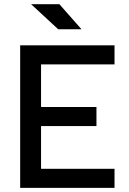

<svg xmlns="http://www.w3.org/2000/svg" viewBox="-20 -914 626 934"><path d="M78.1 0V-693.4H179.7V0ZM78.1 0V-92.8H537.1V0ZM78.1 -300.8V-393.6H449.2V-300.8ZM78.1 -600.6V-693.4H537.1V-600.6ZM263.2 -771.5 131.3 -893.6H269L376.5 -771.5Z"/></svg>

Font: Cascadia Code
Style: Regular
Weight: 400
Designer: Aaron Bell
Foundry: Saja Typeworks
Version: Version 2404.023